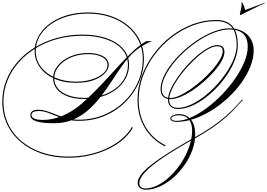

<svg xmlns="http://www.w3.org/2000/svg" viewBox="-131 -1036 2338 1681"><path d="M639 -572Q722 -572 771.5 -543.5Q821 -515 821 -467Q821 -433 789 -397Q757 -361 693.5 -336Q630 -311 535 -311Q422 -311 340.5 -349Q259 -387 215.5 -450.5Q172 -514 172 -590Q172 -654 203.5 -714Q235 -774 295.5 -822Q356 -870 443 -898.5Q530 -927 641 -927Q746 -927 835 -897Q924 -867 990 -812.5Q1056 -758 1092.5 -684.5Q1129 -611 1129 -524Q1129 -415 1086.5 -317Q1044 -219 967 -142.5Q890 -66 786 -22Q682 22 558 22Q497 22 449 9Q401 -4 360.5 -21Q320 -38 283 -51Q246 -64 207 -64Q178 -64 161.5 -55.5Q145 -47 145 -30Q145 14 247 14Q330 14 418 -23Q506 -60 585 -129Q641 -177 698.5 -235.5Q756 -294 812 -355Q868 -416 919 -471.5Q970 -527 1013 -568Q1049 -603 1083 -630Q1117 -657 1151 -676H1202Q1164 -664 1113 -632.5Q1062 -601 1021 -560Q975 -513 931.5 -451Q888 -389 844 -321Q800 -253 750 -188.5Q700 -124 641 -72Q582 -20 508.5 11.5Q435 43 343 43Q270 43 224.5 35Q179 27 157 11.5Q135 -4 135 -28Q135 -50 152 -62.5Q169 -75 203 -75Q242 -75 281.5 -62Q321 -49 363.5 -31.5Q406 -14 454 -1Q502 12 558 12Q675 12 776.5 -29.5Q878 -71 955 -144.5Q1032 -218 1075.5 -315Q1119 -412 1119 -524Q1119 -609 1083 -681Q1047 -753 982.5 -806Q918 -859 830.5 -888Q743 -917 639 -917Q542 -917 458.5 -892.5Q375 -868 313 -823.5Q251 -779 216.5 -719.5Q182 -660 182 -590Q182 -511 227.5 -450.5Q273 -390 353 -355.5Q433 -321 536 -321Q612 -321 674 -341Q736 -361 773 -394Q810 -427 810 -467Q810 -511 763.5 -536.5Q717 -562 639 -562Q558 -562 491 -533.5Q424 -505 384 -457Q344 -409 344 -350Q344 -299 377 -260.5Q410 -222 469.5 -200.5Q529 -179 608 -179Q690 -179 759.5 -200.5Q829 -222 880.5 -261Q932 -300 960.5 -353Q989 -406 989 -468Q989 -545 939.5 -602.5Q890 -660 800 -691.5Q710 -723 590 -723Q474 -723 370 -694.5Q266 -666 180 -613Q94 -560 31 -488Q-32 -416 -66.5 -329Q-101 -242 -101 -145Q-101 -39 -59.5 49Q-18 137 58.5 201Q135 265 239.5 300Q344 335 469 335Q560 335 645.5 316.5Q731 298 804.5 263.5Q878 229 934.5 181.5Q991 134 1024 76L1033 81Q999 141 941.5 189.5Q884 238 809 272.5Q734 307 647.5 326Q561 345 469 345Q341 345 235 309Q129 273 51.5 207.5Q-26 142 -68.5 52.5Q-111 -37 -111 -145Q-111 -244 -76 -332.5Q-41 -421 22.5 -494Q86 -567 173.5 -620.5Q261 -674 366.5 -703.5Q472 -733 590 -733Q714 -733 805.5 -700Q897 -667 948 -607.5Q999 -548 999 -468Q999 -404 969.5 -349.5Q940 -295 887.5 -254.5Q835 -214 763.5 -191.5Q692 -169 608 -169Q525 -169 463.5 -191.5Q402 -214 368 -255Q334 -296 334 -350Q334 -412 375 -462Q416 -512 485.5 -542Q555 -572 639 -572ZM1143 625Q1112 625 1093 608Q1074 591 1074 565Q1074 522 1124.5 468Q1175 414 1285.5 340Q1396 266 1576 165Q1659 119 1724 74.5Q1789 30 1844 -17.5Q1899 -65 1949 -121L1987 -163H1997L1958 -121Q1906 -61 1851.5 -13Q1797 35 1731.5 80Q1666 125 1579 174Q1406 270 1298 343Q1190 416 1139.5 471Q1089 526 1089 567Q1089 589 1103 601.5Q1117 614 1141 614Q1196 614 1254 583.5Q1312 553 1365 501Q1418 449 1460 383Q1502 317 1526.5 245.5Q1551 174 1551 105Q1551 41 1520.5 7Q1490 -27 1433 -27Q1408 -27 1388.5 -18.5Q1369 -10 1369 1Q1369 11 1381.5 16.5Q1394 22 1415 22Q1474 22 1542.5 -8.5Q1611 -39 1681 -91.5Q1751 -144 1815 -210.5Q1879 -277 1929 -350Q1979 -423 2008.5 -494.5Q2038 -566 2038 -627Q2038 -778 1878 -778Q1820 -778 1753.5 -754Q1687 -730 1620.5 -688Q1554 -646 1494 -593Q1434 -540 1387 -481Q1340 -422 1312.5 -364Q1285 -306 1285 -254Q1285 -217 1304.5 -197.5Q1324 -178 1361 -178Q1396 -178 1442.5 -199.5Q1489 -221 1540.5 -257Q1592 -293 1641.5 -337.5Q1691 -382 1731 -428Q1771 -474 1795 -516Q1819 -558 1819 -589Q1819 -631 1771 -631Q1738 -631 1694 -607Q1650 -583 1603 -542.5Q1556 -502 1511 -452.5Q1466 -403 1429.5 -350Q1393 -297 1371.5 -248.5Q1350 -200 1350 -163Q1350 -92 1428 -92Q1478 -92 1535.5 -117.5Q1593 -143 1650.5 -186.5Q1708 -230 1760 -286Q1812 -342 1853 -403.5Q1894 -465 1917.5 -526Q1941 -587 1941 -640Q1941 -748 1897 -799.5Q1853 -851 1760 -851Q1657 -851 1558 -813.5Q1459 -776 1373 -709.5Q1287 -643 1222 -556Q1157 -469 1120 -368Q1083 -267 1083 -162Q1083 -26 1144 76.5Q1205 179 1318 236L1313 245Q1198 187 1135.5 81Q1073 -25 1073 -162Q1073 -269 1110.5 -371Q1148 -473 1214 -562Q1280 -651 1367 -718Q1454 -785 1554.5 -823Q1655 -861 1760 -861Q1857 -861 1904 -807Q1951 -753 1951 -640Q1951 -582 1928 -518.5Q1905 -455 1864.5 -392.5Q1824 -330 1771.5 -274Q1719 -218 1660.5 -175Q1602 -132 1542.5 -107Q1483 -82 1428 -82Q1385 -82 1362.5 -103Q1340 -124 1340 -163Q1340 -202 1362 -251.5Q1384 -301 1421 -355Q1458 -409 1503.5 -460Q1549 -511 1597.5 -551.5Q1646 -592 1691 -616.5Q1736 -641 1771 -641Q1834 -641 1834 -581Q1834 -547 1810 -503.5Q1786 -460 1746 -413.5Q1706 -367 1656 -323Q1606 -279 1553 -244Q1500 -209 1450 -188.5Q1400 -168 1361 -168Q1320 -168 1297.5 -190.5Q1275 -213 1275 -254Q1275 -307 1302.5 -366.5Q1330 -426 1378 -486Q1426 -546 1487 -600Q1548 -654 1616 -696.5Q1684 -739 1751.5 -763.5Q1819 -788 1878 -788Q1942 -788 1989.5 -764Q2037 -740 2063.5 -696.5Q2090 -653 2090 -595Q2090 -526 2061 -453Q2032 -380 1981.5 -310Q1931 -240 1864.5 -178.5Q1798 -117 1722.5 -70Q1647 -23 1568.5 4Q1490 31 1415 31Q1390 31 1375 22.5Q1360 14 1360 1Q1360 -14 1382 -25.5Q1404 -37 1433 -37Q1501 -37 1539.5 9.5Q1578 56 1578 140Q1578 209 1553 278Q1528 347 1484 409.5Q1440 472 1384.5 520.5Q1329 569 1267 597Q1205 625 1143 625ZM2186 -1012 2187 -1008Q2172 -1002 2141.5 -987Q2111 -972 2076 -955Q2041 -938 2014 -924Q1987 -910 1978 -905Q1969 -905 1969 -915Q1974 -932 1979 -954Q1984 -976 1984 -996Q1984 -1001 1984 -1005.5Q1984 -1010 1983 -1014Q1983 -1016 1987 -1016Q1989 -1016 1991 -1013Q1999 -996 2005 -981Q2011 -966 2015 -948Z"/></svg>

Font: Ballet 24pt
Style: Regular
Weight: 400
Designer: Maximiliano R. Sproviero
Foundry: Omnibus-Type
Version: Version 1.100